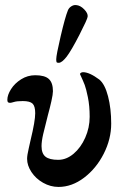

<svg xmlns="http://www.w3.org/2000/svg" viewBox="-20 -723 493 758"><path d="M87 -96Q87 -110 93.5 -137.5Q100 -165 101 -171Q119 -245 119 -276Q119 -304 108.5 -314Q98 -324 70 -324Q47 -324 35.5 -320.5Q24 -317 20 -317Q14 -317 11.5 -319.5Q9 -322 9 -329Q9 -348 23.5 -371Q38 -394 63.5 -410Q89 -426 119 -426Q157 -426 173 -411Q189 -396 189 -363Q189 -351 183 -324Q177 -297 169 -268Q157 -222 150.5 -193.5Q144 -165 144 -146Q144 -117 159.5 -104.5Q175 -92 210 -92Q242 -92 270.5 -116Q299 -140 316.5 -179.5Q334 -219 334 -262Q334 -305 327 -339Q320 -373 314.5 -387.5Q309 -402 296 -430V-431Q296 -434 300 -436Q304 -438 308 -438Q333 -438 372 -409Q394 -391 406.5 -343Q419 -295 419 -235Q419 -174 389.5 -116Q360 -58 312 -21.5Q264 15 211 15Q179 15 150 -1.5Q121 -18 104 -44Q87 -70 87 -96ZM202 -489Q202 -505 219.5 -580Q237 -655 248 -682Q252 -692 261.5 -698Q271 -704 280 -703Q297 -702 312.5 -686Q328 -670 326 -657Q325 -647 293.5 -585.5Q262 -524 243 -499Q224 -475 212 -475Q205 -475 203.5 -477.5Q202 -480 202 -489Z"/></svg>

Font: EB Garamond SemiBold
Style: Regular
Weight: 600
Designer: Georg Duffner and Octavio Pardo
Foundry: Georg Duffner
Version: Version 1.000